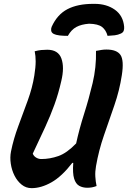

<svg xmlns="http://www.w3.org/2000/svg" viewBox="-20 -965 664 996"><path d="M144 11Q115 11 92.5 -7Q70 -25 55.5 -53.5Q41 -82 36 -115.5Q31 -149 37 -179Q50 -244 75 -311Q100 -378 124 -444Q148 -510 158 -573Q165 -617 165 -646.5Q165 -676 160 -699Q179 -704 194 -705.5Q209 -707 225 -707Q282 -707 298.5 -661.5Q315 -616 298 -545Q283 -479 262.5 -422.5Q242 -366 214.5 -306Q187 -246 150 -168Q155 -155 167.5 -147.5Q180 -140 194 -140Q239 -140 283 -155.5Q327 -171 375 -221Q391 -295 416 -373.5Q441 -452 460.5 -534Q480 -616 478 -701Q495 -704 506.5 -706Q518 -708 532 -708Q586 -708 605 -680Q624 -652 612 -575Q600 -496 573 -418Q546 -340 519 -262Q492 -184 478 -103Q473 -75 474.5 -49Q476 -23 481 0Q468 5 456.5 7Q445 9 433 9Q409 9 391 -1Q373 -11 364.5 -38.5Q356 -66 360 -120H355Q301 -50 247.5 -19.5Q194 11 144 11ZM332 -779Q309 -779 290 -781Q271 -783 257 -790Q247 -796 245.5 -806Q244 -816 248 -826Q277 -890 330 -917.5Q383 -945 463 -945H471Q533 -945 576 -914.5Q619 -884 624 -826Q625 -814 621.5 -805Q618 -796 607 -791Q592 -784 575.5 -782Q559 -780 538 -779Q530 -809 509.5 -825Q489 -841 442 -842Q402 -839 376 -825Q350 -811 332 -779Z"/></svg>

Font: Recursive Mn Csl St
Style: Bold Italic
Weight: 700
Italic angle: -15°
Monospace: yes
Version: Version 1.079;hotconv 1.0.112;makeotfexe 2.5.65598; ttfautoh